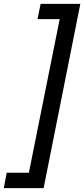

<svg xmlns="http://www.w3.org/2000/svg" viewBox="-69 -832 438 998"><path d="M-34.2 65.9H81.1L241.2 -732.4H126L142.1 -812H348.6L157.7 146H-49.3Z"/></svg>

Font: Reddit Sans Fudge SmBold Italic
Style: Regular
Weight: 600
Italic angle: -11.25°
Designer: Stephen Hutchings
Version: Version 1.013